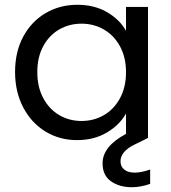

<svg xmlns="http://www.w3.org/2000/svg" viewBox="-20 -577 716 803"><path d="M543 145Q571 145 608 132V192Q568 206 531 206Q480 206 444.5 181.5Q409 157 409 106Q409 35 507 -17V-102Q480 -54 426.5 -22.5Q373 9 302 9Q229 9 170 -27Q111 -63 77 -128Q43 -193 43 -276Q43 -360 77 -423.5Q111 -487 170.5 -522Q230 -557 303 -557Q375 -557 428 -526Q481 -495 507 -448V-548H599V0L544 27Q484 56 484 97Q484 120 500 132.5Q516 145 543 145ZM321 -71Q372 -71 414.5 -95.5Q457 -120 482 -166.5Q507 -213 507 -275Q507 -337 482 -383Q457 -429 414.5 -453.5Q372 -478 321 -478Q270 -478 228 -454Q186 -430 161 -384Q136 -338 136 -276Q136 -213 161 -166.5Q186 -120 228 -95.5Q270 -71 321 -71Z"/></svg>

Font: A Bank Premium Regular
Style: Regular
Weight: 400
Designer: Ninad Kale (Devanagari), Jonny Pinhorn (Latin), Htun Naung (Myanmar)
Foundry: Indian Type Foundry
Version: 4.004